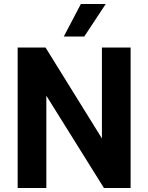

<svg xmlns="http://www.w3.org/2000/svg" viewBox="-20 -937 739 957"><path d="M68 0ZM631 -700V0H498L211 -460V0H68V-700H207L488 -247V-700ZM383 -917H507L400 -755H298Z"/></svg>

Font: Sarabun
Style: Bold
Weight: 700
Designer: Suppakit Chalermlarp | Katatrad Co.,Ltd.
Foundry: Cadson Demak Co.,Ltd.
Version: Version 1.000; ttfautohint (v1.6)